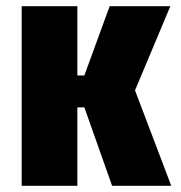

<svg xmlns="http://www.w3.org/2000/svg" viewBox="-20 -598 582 618"><path d="M49.8 0V-578.1H229V-355H251.5L333 -578.1H528.3L414.6 -307.1L531.2 0H340.8L251.5 -252.4H229V0Z"/></svg>

Font: Oswald
Style: Heavy
Weight: 800
Designer: Vernon Adams
Foundry: Vernon Adams
Version: 3.0; ttfautohint (v0.95) -l 8 -r 50 -G 200 -x 0 -w "G" -W -c